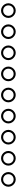

<svg xmlns="http://www.w3.org/2000/svg" viewBox="1641 -2200 318 3640"><g transform="rotate(-90 1800.0 -380.0)"><path d="M80 -380Q80 -342 99 -310.5Q118 -279 149.5 -260Q181 -241 219 -241Q257 -241 288.5 -260Q320 -279 339 -310.5Q358 -342 358 -380Q358 -418 339 -449.5Q320 -481 288.5 -500Q257 -519 219 -519Q181 -519 149.5 -500Q118 -481 99 -449.5Q80 -418 80 -380ZM120 -380Q120 -422 148.5 -450.5Q177 -479 219 -479Q261 -479 289.5 -450.5Q318 -422 318 -380Q318 -338 289.5 -309.5Q261 -281 219 -281Q177 -281 148.5 -309.5Q120 -338 120 -380Z M480 -380Q480 -342 499 -310.5Q518 -279 549.5 -260Q581 -241 619 -241Q657 -241 688.5 -260Q720 -279 739 -310.5Q758 -342 758 -380Q758 -418 739 -449.5Q720 -481 688.5 -500Q657 -519 619 -519Q581 -519 549.5 -500Q518 -481 499 -449.5Q480 -418 480 -380ZM520 -380Q520 -422 548.5 -450.5Q577 -479 619 -479Q661 -479 689.5 -450.5Q718 -422 718 -380Q718 -338 689.5 -309.5Q661 -281 619 -281Q577 -281 548.5 -309.5Q520 -338 520 -380Z M880 -380Q880 -342 899 -310.5Q918 -279 949.5 -260Q981 -241 1019 -241Q1057 -241 1088.5 -260Q1120 -279 1139 -310.5Q1158 -342 1158 -380Q1158 -418 1139 -449.5Q1120 -481 1088.5 -500Q1057 -519 1019 -519Q981 -519 949.5 -500Q918 -481 899 -449.5Q880 -418 880 -380ZM920 -380Q920 -422 948.5 -450.5Q977 -479 1019 -479Q1061 -479 1089.5 -450.5Q1118 -422 1118 -380Q1118 -338 1089.5 -309.5Q1061 -281 1019 -281Q977 -281 948.5 -309.5Q920 -338 920 -380Z M1280 -380Q1280 -342 1299 -310.5Q1318 -279 1349.5 -260Q1381 -241 1419 -241Q1457 -241 1488.5 -260Q1520 -279 1539 -310.5Q1558 -342 1558 -380Q1558 -418 1539 -449.5Q1520 -481 1488.5 -500Q1457 -519 1419 -519Q1381 -519 1349.5 -500Q1318 -481 1299 -449.5Q1280 -418 1280 -380ZM1320 -380Q1320 -422 1348.5 -450.5Q1377 -479 1419 -479Q1461 -479 1489.5 -450.5Q1518 -422 1518 -380Q1518 -338 1489.5 -309.5Q1461 -281 1419 -281Q1377 -281 1348.5 -309.5Q1320 -338 1320 -380Z M1680 -380Q1680 -342 1699 -310.5Q1718 -279 1749.5 -260Q1781 -241 1819 -241Q1857 -241 1888.5 -260Q1920 -279 1939 -310.5Q1958 -342 1958 -380Q1958 -418 1939 -449.5Q1920 -481 1888.5 -500Q1857 -519 1819 -519Q1781 -519 1749.5 -500Q1718 -481 1699 -449.5Q1680 -418 1680 -380ZM1720 -380Q1720 -422 1748.5 -450.5Q1777 -479 1819 -479Q1861 -479 1889.5 -450.5Q1918 -422 1918 -380Q1918 -338 1889.5 -309.5Q1861 -281 1819 -281Q1777 -281 1748.5 -309.5Q1720 -338 1720 -380Z M2080 -380Q2080 -342 2099 -310.5Q2118 -279 2149.5 -260Q2181 -241 2219 -241Q2257 -241 2288.5 -260Q2320 -279 2339 -310.5Q2358 -342 2358 -380Q2358 -418 2339 -449.5Q2320 -481 2288.5 -500Q2257 -519 2219 -519Q2181 -519 2149.5 -500Q2118 -481 2099 -449.5Q2080 -418 2080 -380ZM2120 -380Q2120 -422 2148.5 -450.5Q2177 -479 2219 -479Q2261 -479 2289.5 -450.5Q2318 -422 2318 -380Q2318 -338 2289.5 -309.5Q2261 -281 2219 -281Q2177 -281 2148.5 -309.5Q2120 -338 2120 -380Z M2480 -380Q2480 -342 2499 -310.5Q2518 -279 2549.5 -260Q2581 -241 2619 -241Q2657 -241 2688.5 -260Q2720 -279 2739 -310.5Q2758 -342 2758 -380Q2758 -418 2739 -449.5Q2720 -481 2688.5 -500Q2657 -519 2619 -519Q2581 -519 2549.5 -500Q2518 -481 2499 -449.5Q2480 -418 2480 -380ZM2520 -380Q2520 -422 2548.5 -450.5Q2577 -479 2619 -479Q2661 -479 2689.5 -450.5Q2718 -422 2718 -380Q2718 -338 2689.5 -309.5Q2661 -281 2619 -281Q2577 -281 2548.5 -309.5Q2520 -338 2520 -380Z M2880 -380Q2880 -342 2899 -310.5Q2918 -279 2949.5 -260Q2981 -241 3019 -241Q3057 -241 3088.5 -260Q3120 -279 3139 -310.5Q3158 -342 3158 -380Q3158 -418 3139 -449.5Q3120 -481 3088.5 -500Q3057 -519 3019 -519Q2981 -519 2949.5 -500Q2918 -481 2899 -449.5Q2880 -418 2880 -380ZM2920 -380Q2920 -422 2948.5 -450.5Q2977 -479 3019 -479Q3061 -479 3089.5 -450.5Q3118 -422 3118 -380Q3118 -338 3089.5 -309.5Q3061 -281 3019 -281Q2977 -281 2948.5 -309.5Q2920 -338 2920 -380Z M3280 -380Q3280 -342 3299 -310.5Q3318 -279 3349.5 -260Q3381 -241 3419 -241Q3457 -241 3488.5 -260Q3520 -279 3539 -310.5Q3558 -342 3558 -380Q3558 -418 3539 -449.5Q3520 -481 3488.5 -500Q3457 -519 3419 -519Q3381 -519 3349.5 -500Q3318 -481 3299 -449.5Q3280 -418 3280 -380ZM3320 -380Q3320 -422 3348.5 -450.5Q3377 -479 3419 -479Q3461 -479 3489.5 -450.5Q3518 -422 3518 -380Q3518 -338 3489.5 -309.5Q3461 -281 3419 -281Q3377 -281 3348.5 -309.5Q3320 -338 3320 -380Z"/></g></svg>

Font: text-security-circle
Style: Regular
Weight: 400
Monospace: yes
Foundry: Oskari Noppa
Version: Version 3.000;hotconv 1.0.118;makeotfexe 2.5.65603